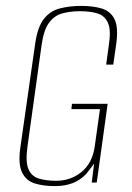

<svg xmlns="http://www.w3.org/2000/svg" viewBox="-20 -619 446 651"><path d="M165 12Q127 12 98 3Q69 -6 55 -34Q41 -62 49 -119L99 -469Q107 -527 128.5 -554.5Q150 -582 183 -590.5Q216 -599 256 -599Q296 -599 325.5 -590Q355 -581 368.5 -553.5Q382 -526 374 -469L364 -400H340L349 -466Q357 -517 346 -541.5Q335 -566 310.5 -573.5Q286 -581 252 -581Q218 -581 191 -573.5Q164 -566 146 -541.5Q128 -517 121 -466L73 -121Q66 -70 76.5 -45.5Q87 -21 112 -13.5Q137 -6 170 -6Q220 -6 256.5 -36Q293 -66 301 -121L319 -249H222L224 -267H345L308 0H291L299 -64Q292 -55 285 -45.5Q278 -36 272 -29Q252 -8 226 2Q200 12 165 12Z"/></svg>

Font: Alumni Sans Thin
Style: Italic
Weight: 100
Italic angle: -8°
Designer: Robert E. Leuschke
Foundry: Robert E. Leuschke
Version: Version 1.016